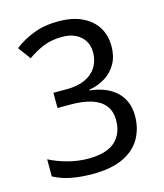

<svg xmlns="http://www.w3.org/2000/svg" viewBox="-110 -807 771 901"><g transform="rotate(-15 275.5 -357.0)"><path d="M229 10Q176 10 128.5 1.5Q81 -7 40 -29V-112Q83 -90 132 -77.5Q181 -65 227 -65Q317 -65 358.5 -102.5Q400 -140 400 -206Q400 -250 377.5 -278Q355 -306 313.5 -319Q272 -332 214 -332H149V-406H214Q267 -406 303.5 -423Q340 -440 359 -470.5Q378 -501 378 -541Q378 -575 362.5 -599Q347 -623 320 -636Q293 -649 256 -649Q204 -649 164 -632.5Q124 -616 88 -590L43 -651Q80 -681 134 -702.5Q188 -724 256 -724Q326 -724 373.5 -701Q421 -678 445 -638.5Q469 -599 469 -547Q469 -499 449.5 -463.5Q430 -428 395.5 -406Q361 -384 315 -376V-373Q401 -363 446 -318.5Q491 -274 491 -203Q491 -141 463 -92.5Q435 -44 377 -17Q319 10 229 10Z"/></g></svg>

Font: hextelugu15
Style: Book
Weight: 400
Designer: Jelle Bosma - Monotype Design Team
Foundry: Monotype Imaging Inc.
Version: Version 2.003